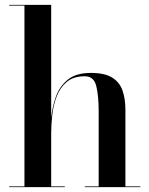

<svg xmlns="http://www.w3.org/2000/svg" viewBox="-20 -770 615 790"><path d="M18 -3H80.6V-747H18V-750H190.6V-284.4Q194.8 -328.6 209.7 -371.3Q224.6 -414 258.6 -442Q292.6 -470 354 -470Q411.5 -470 442.2 -450.4Q472.9 -430.8 484.4 -396.6Q496 -362.5 496 -319V-3H557.6V0H329V-3H386V-312Q386 -375 376.2 -415.6Q366.5 -456.2 328.8 -456.2Q282.4 -456.2 254.8 -433Q227.1 -409.8 213.3 -373.5Q199.5 -337.2 195.1 -297.1Q190.6 -256.9 190.6 -223V-3H246.6V0H18Z"/></svg>

Font: Bodoni* 72 Medium
Style: Regular
Weight: 500
Version: Version 1.002; ttfautohint (v0.97) -l 8 -r 50 -G 200 -x 14 -